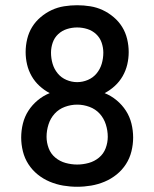

<svg xmlns="http://www.w3.org/2000/svg" viewBox="-20 -702 590 734"><path d="M275 12Q248 12 221.5 7.5Q195 3 170 -7.5Q145 -18 124 -35Q103 -52 88.5 -74.5Q74 -97 67.5 -123.5Q61 -150 61 -176Q61 -203 67.5 -229.5Q74 -256 88.5 -278.5Q103 -301 124 -318.5Q145 -336 170 -346Q149 -357 131 -373.5Q113 -390 101 -411Q89 -432 83.5 -455.5Q78 -479 78 -503Q78 -528 84 -553Q90 -578 103 -599Q116 -620 135.5 -636.5Q155 -653 177.5 -663.5Q200 -674 225 -678Q250 -682 275 -682Q300 -682 325 -678Q350 -674 372.5 -663.5Q395 -653 414.5 -636.5Q434 -620 447 -599Q460 -578 466 -553Q472 -528 472 -503Q472 -479 466.5 -455.5Q461 -432 449 -411Q437 -390 419 -373.5Q401 -357 380 -346Q405 -336 426 -318.5Q447 -301 461.5 -278.5Q476 -256 482.5 -229.5Q489 -203 489 -176Q489 -150 482.5 -123.5Q476 -97 461.5 -74.5Q447 -52 426 -35Q405 -18 380 -7.5Q355 3 328.5 7.5Q302 12 275 12ZM275 -388Q296 -388 316 -396.5Q336 -405 349.5 -421.5Q363 -438 369 -458.5Q375 -479 375 -501Q375 -520 368.5 -539Q362 -558 347.5 -571.5Q333 -585 314 -591Q295 -597 275 -597Q255 -597 236 -591Q217 -585 202.5 -571.5Q188 -558 181.5 -539Q175 -520 175 -501Q175 -479 181 -458.5Q187 -438 200.5 -421.5Q214 -405 234 -396.5Q254 -388 275 -388ZM275 -73Q297 -73 319 -79Q341 -85 358.5 -99.5Q376 -114 384 -135.5Q392 -157 392 -179Q392 -203 384.5 -226.5Q377 -250 361 -267.5Q345 -285 322 -293.5Q299 -302 275 -302Q251 -302 228 -293.5Q205 -285 189 -267.5Q173 -250 165.5 -226.5Q158 -203 158 -179Q158 -157 166 -135.5Q174 -114 191.5 -99.5Q209 -85 231 -79Q253 -73 275 -73Z"/></svg>

Font: Lode Dark Term
Style: Bold
Weight: 700
Monospace: yes
Designer: Belleve Invis
Foundry: Belleve Invis
Version: Version 29.2.0